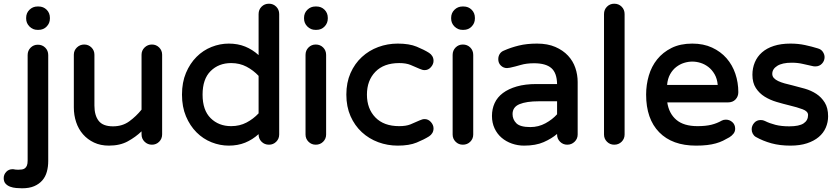

<svg xmlns="http://www.w3.org/2000/svg" viewBox="-76 -765 4514 1035"><path d="M-56 195Q-56 176 -42.5 161.5Q-29 147 -8 147Q-2 147 6 149Q10 149 13.5 149.5Q17 150 22 150Q33 150 42.5 148.5Q52 147 58.5 142Q65 137 69 127.5Q73 118 73 101V-468Q73 -492 89 -508Q105 -524 128 -524Q152 -524 168 -508Q184 -492 184 -468V103Q184 134 176.5 161Q169 188 152 207.5Q135 227 108.5 238.5Q82 250 43 250Q29 250 11.5 248.5Q-6 247 -21 241.5Q-36 236 -46 225Q-56 214 -56 195ZM126 -730H132Q158 -730 175.5 -712.5Q193 -695 193 -669V-665Q193 -640 175.5 -622Q158 -604 132 -604H126Q101 -604 83 -622Q65 -640 65 -665V-669Q65 -695 83 -712.5Q101 -730 126 -730Z M322 -186V-470Q322 -493 338.5 -509Q355 -525 378 -525Q401 -525 417 -509Q433 -493 433 -470V-196Q433 -143 456 -113.5Q479 -84 533 -84Q584 -84 621 -111Q658 -138 687 -174V-470Q687 -493 703.5 -509Q720 -525 743 -525Q766 -525 782 -509Q798 -493 798 -470V-41Q798 -17 782 -1Q766 15 743 15Q720 15 703.5 -1Q687 -17 687 -41V-57Q656 -27 613.5 -3.5Q571 20 511 20Q466 20 431 3.5Q396 -13 371.5 -41Q347 -69 334.5 -106.5Q322 -144 322 -186Z M905 -255Q905 -321 926.5 -372Q948 -423 983.5 -458.5Q1019 -494 1064.5 -512Q1110 -530 1157 -530Q1206 -530 1245.5 -514Q1285 -498 1318 -468V-689Q1318 -713 1334 -729Q1350 -745 1374 -745Q1397 -745 1413 -729Q1429 -713 1429 -689V-40Q1429 -17 1413 -1Q1397 15 1374 15Q1350 15 1334 -1Q1318 -17 1318 -40V-42Q1285 -12 1245.5 4Q1206 20 1157 20Q1110 20 1064.5 2Q1019 -16 983.5 -51.5Q948 -87 926.5 -138Q905 -189 905 -255ZM1016 -255Q1016 -171 1059.5 -128Q1103 -85 1170 -85Q1216 -85 1253 -104.5Q1290 -124 1318 -154V-356Q1290 -386 1253 -405.5Q1216 -425 1170 -425Q1103 -425 1059.5 -382Q1016 -339 1016 -255Z M1571 -40V-469Q1571 -493 1587 -509Q1603 -525 1626 -525Q1650 -525 1666 -509Q1682 -493 1682 -469V-40Q1682 -17 1666 -1Q1650 15 1626 15Q1603 15 1587 -1Q1571 -17 1571 -40ZM1624 -730H1630Q1656 -730 1673.5 -712.5Q1691 -695 1691 -669V-665Q1691 -640 1673.5 -622Q1656 -604 1630 -604H1624Q1599 -604 1581 -622Q1563 -640 1563 -665V-669Q1563 -695 1581 -712.5Q1599 -730 1624 -730Z M2068 -530Q2130 -530 2170 -513.5Q2210 -497 2237 -480Q2248 -473 2254.5 -462Q2261 -451 2261 -437Q2261 -419 2247 -403Q2233 -387 2213 -387Q2201 -387 2186 -394Q2161 -405 2137 -415Q2113 -425 2076 -425Q1993 -425 1947.5 -378Q1902 -331 1902 -255Q1902 -179 1947.5 -132Q1993 -85 2076 -85Q2113 -85 2136.5 -94.5Q2160 -104 2186 -116Q2201 -123 2213 -123Q2233 -123 2247 -107Q2261 -91 2261 -73Q2261 -59 2254.5 -48Q2248 -37 2237 -30Q2210 -13 2170 3.5Q2130 20 2068 20Q2013 20 1963 1.5Q1913 -17 1874.5 -52.5Q1836 -88 1813.5 -139Q1791 -190 1791 -255Q1791 -320 1813.5 -371Q1836 -422 1874.5 -457.5Q1913 -493 1963 -511.5Q2013 -530 2068 -530Z M2364 -40V-469Q2364 -493 2380 -509Q2396 -525 2419 -525Q2443 -525 2459 -509Q2475 -493 2475 -469V-40Q2475 -17 2459 -1Q2443 15 2419 15Q2396 15 2380 -1Q2364 -17 2364 -40ZM2417 -730H2423Q2449 -730 2466.5 -712.5Q2484 -695 2484 -669V-665Q2484 -640 2466.5 -622Q2449 -604 2423 -604H2417Q2392 -604 2374 -622Q2356 -640 2356 -665V-669Q2356 -695 2374 -712.5Q2392 -730 2417 -730Z M2816 -312H2927Q2926 -372 2896 -398Q2866 -424 2803 -424Q2762 -424 2731.5 -415Q2701 -406 2673 -400Q2663 -398 2657 -398Q2638 -398 2624 -411.5Q2610 -425 2610 -446Q2610 -462 2618 -474.5Q2626 -487 2642 -493Q2678 -509 2721 -519.5Q2764 -530 2819 -530Q2876 -530 2917.5 -512Q2959 -494 2986 -465Q3013 -436 3025.5 -399Q3038 -362 3038 -323V-40Q3038 -17 3021.5 -1Q3005 15 2982 15Q2959 15 2943 -1Q2927 -17 2927 -40V-43Q2898 -18 2855 1Q2812 20 2749 20Q2715 20 2683.5 9Q2652 -2 2628 -22.5Q2604 -43 2590 -73Q2576 -103 2576 -140Q2576 -178 2590.5 -209.5Q2605 -241 2635 -263.5Q2665 -286 2710 -299Q2755 -312 2816 -312ZM2783 -80Q2827 -80 2864.5 -100.5Q2902 -121 2927 -149V-219H2828Q2762 -219 2724.5 -203.5Q2687 -188 2687 -150Q2687 -121 2707.5 -100.5Q2728 -80 2783 -80Z M3235 -745Q3259 -745 3275 -729Q3291 -713 3291 -689V-40Q3291 -17 3275 -1Q3259 15 3235 15Q3212 15 3196 -1Q3180 -17 3180 -40V-689Q3180 -713 3196 -729Q3212 -745 3235 -745Z M3407 -255Q3407 -308 3421.5 -357.5Q3436 -407 3466.5 -445Q3497 -483 3544 -506.5Q3591 -530 3656 -530Q3716 -530 3762.5 -508.5Q3809 -487 3840.5 -451Q3872 -415 3888 -367.5Q3904 -320 3904 -268Q3904 -245 3889 -229Q3874 -213 3848 -213H3521Q3530 -153 3570 -119Q3610 -85 3684 -85Q3728 -85 3758.5 -92.5Q3789 -100 3815 -115Q3824 -120 3837 -120Q3857 -120 3872 -106.5Q3887 -93 3887 -71Q3887 -56 3878 -44.5Q3869 -33 3856 -25Q3839 -15 3821.5 -6.5Q3804 2 3782.5 8Q3761 14 3735 17Q3709 20 3676 20Q3548 20 3477.5 -52Q3407 -124 3407 -255ZM3520 -307H3793Q3790 -341 3776 -365Q3762 -389 3742.5 -404Q3723 -419 3700.5 -426Q3678 -433 3656 -433Q3634 -433 3611.5 -426Q3589 -419 3569.5 -404Q3550 -389 3536.5 -365Q3523 -341 3520 -307Z M4025 -118Q4037 -118 4047 -113Q4073 -100 4104.5 -92Q4136 -84 4179 -84Q4232 -84 4256 -100Q4280 -116 4280 -145Q4280 -165 4250.5 -176Q4221 -187 4179 -197Q4146 -205 4110.5 -215.5Q4075 -226 4046 -244Q4017 -262 3998.5 -290.5Q3980 -319 3980 -362Q3980 -398 3993 -429Q4006 -460 4031.5 -482.5Q4057 -505 4095.5 -517.5Q4134 -530 4185 -530Q4227 -530 4264 -522Q4301 -514 4333 -504Q4351 -499 4360 -485Q4369 -471 4369 -457Q4369 -437 4355 -422Q4341 -407 4319 -407Q4314 -407 4310.5 -407.5Q4307 -408 4303 -409Q4279 -414 4251.5 -420.5Q4224 -427 4192 -427Q4141 -427 4114 -410Q4087 -393 4087 -367Q4087 -354 4095.5 -344.5Q4104 -335 4119 -328Q4134 -321 4153.5 -315.5Q4173 -310 4195 -305Q4228 -297 4262.5 -287Q4297 -277 4324.5 -259Q4352 -241 4370 -212Q4388 -183 4388 -138Q4388 -106 4375.5 -77Q4363 -48 4337.5 -26.5Q4312 -5 4274 7.5Q4236 20 4185 20Q4128 20 4082.5 7.5Q4037 -5 3998 -27Q3988 -33 3982 -44Q3976 -55 3976 -68Q3976 -87 3989.5 -102.5Q4003 -118 4025 -118Z"/></svg>

Font: Varela Round Precious
Style: Medium
Weight: 500
Designer: Joe Prince
Foundry: Joe Prince
Version: Version 1.000